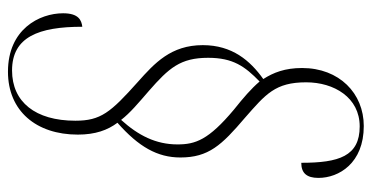

<svg xmlns="http://www.w3.org/2000/svg" viewBox="-240 -556 911 470"><g transform="rotate(90 215.0 -320.5)"><path d="M155 115C251 115 309 46 309 -56C309 -99 298 -129 280 -153C339 -205 365 -251 365 -307C365 -376 335 -408 268 -465C210 -516 181 -539 181 -615C181 -683 218 -746 289 -746C362 -746 378 -695 378 -603C403 -603 415 -616 415 -645C415 -695 379 -756 288 -756C208 -756 146 -696 146 -605C146 -563 157 -535 173 -510C128 -478 90 -434 90 -362C90 -284 134 -244 180 -203C255 -136 275 -112 275 -50C275 48 229 105 152 105C70 105 45 40 45 -67C29 -65 12 -58 12 -20C12 38 51 115 155 115ZM273 -162C256 -184 232 -204 202 -230C146 -279 121 -307 121 -375C121 -436 142 -465 179 -501C197 -480 218 -462 248 -438C322 -376 333 -344 333 -300C333 -247 311 -204 273 -162Z"/></g></svg>

Font: Noto Serif Display ExtraCondensed ExtraLight
Style: Italic
Weight: 200
Width: 2
Italic angle: -12°
Designer: Monotype Design Team
Foundry: Monotype Imaging Inc.
Version: Version 2.009